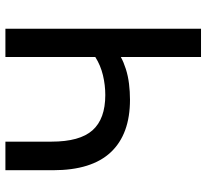

<svg xmlns="http://www.w3.org/2000/svg" viewBox="-46 -698 745 692"><g transform="rotate(-90 326.0 -352.5)"><path d="M466 0V-289Q448 -279 423 -271Q398 -263 369.5 -259.5Q341 -256 312 -256Q188 -256 123 -325Q58 -394 58 -533V-705H161V-539Q161 -437 202 -391Q243 -345 329 -345Q365 -345 400.5 -353.5Q436 -362 466 -381V-705H568V0Z"/></g></svg>

Font: Nunito Sans 10pt SemiCondensed SemiBold
Style: Regular
Weight: 600
Width: 4
Designer: Vernon Adams
Foundry: Vernon Adams
Version: Version 3.101;gftools[0.9.27]